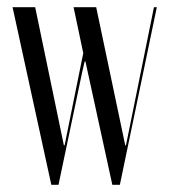

<svg xmlns="http://www.w3.org/2000/svg" viewBox="-20 -515 471 535"><path d="M123 0H143L209 -314L216 -344H218L293 0H314L417 -495H409L331 -110H329L248 -495H185L212 -367L160 -110H158L78 -495H15Z"/></svg>

Font: Moniqa Display
Style: Regular
Weight: 400
Designer: Rajesh Rajput
Foundry: Rajesh Rajput
Version: Version 1.000